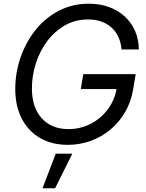

<svg xmlns="http://www.w3.org/2000/svg" viewBox="-20 -758 777 1019"><path d="M339.8 10.7Q254.4 10.7 191.9 -25.9Q129.4 -62.5 95.2 -129.2Q61 -195.8 61 -285.6Q61 -371.6 88.9 -452.6Q116.7 -533.7 168 -598.1Q219.2 -662.6 291.3 -700.4Q363.3 -738.3 451.2 -738.3Q509.8 -738.3 558.3 -720.7Q606.9 -703.1 642.1 -670.7Q677.2 -638.2 696.8 -593.8Q716.3 -549.3 716.8 -495.6H625Q622.1 -531.2 608.9 -560.5Q595.7 -589.8 573 -610.8Q550.3 -631.8 518.6 -643.3Q486.8 -654.8 447.8 -654.8Q379.4 -654.8 324.5 -623.3Q269.5 -591.8 230.2 -539.1Q190.9 -486.3 170.2 -421.1Q149.4 -356 149.4 -288.6Q149.4 -187 201.9 -129.9Q254.4 -72.8 343.3 -72.8Q405.8 -72.8 460.2 -100.3Q514.6 -127.9 551.8 -177.2Q588.9 -226.6 599.6 -291.5L626 -285.2H408.7L421.9 -364.7H700.2L686.5 -282.7Q675.3 -217.3 644.3 -163.6Q613.3 -109.9 566.7 -70.8Q520 -31.7 462.2 -10.5Q404.3 10.7 339.8 10.7ZM205.6 241.2 275.9 57.6H363.8L272.5 241.2Z"/></svg>

Font: Inter 24pt
Style: Italic
Weight: 400
Italic angle: -9.3988°
Designer: Rasmus Andersson
Foundry: rsms
Version: Version 4.001;git-66647c0bb